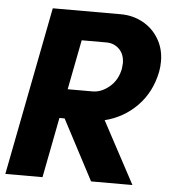

<svg xmlns="http://www.w3.org/2000/svg" viewBox="-56 -726 684 772"><g transform="rotate(5 286.0 -340.0)"><path d="M126 -680H401Q449 -680 489.5 -658Q530 -636 554 -596Q578 -556 578 -505Q578 -482 574 -462Q557 -379 503 -324Q449 -269 373 -250L507 0H340L212 -243H191L144 0H-6ZM314 -361Q350 -361 382.5 -388.5Q415 -416 424 -462Q426 -478 426 -484Q426 -520 405 -541Q384 -562 353 -562H253L214 -361Z"/></g></svg>

Font: Teachers
Style: Bold Italic
Weight: 700
Designer: Alfredo Marco Pradil & Chank Diesel
Version: Version 0.009